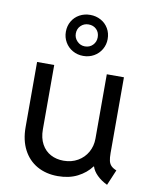

<svg xmlns="http://www.w3.org/2000/svg" viewBox="-88 -853 746 927"><g transform="rotate(10 285.0 -389.0)"><path d="M65.4 -198.2V-517.6H149.4V-202.1Q149.4 -159.7 165.8 -129.9Q182.1 -100.1 210.2 -85.2Q238.3 -70.3 273.4 -70.3Q312.5 -70.3 343 -87.9Q373.5 -105.5 390.4 -135.7Q407.2 -166 407.2 -202.1V-517.6H491.2V-146.5Q491.2 -122.6 494.6 -108.2Q498 -93.8 507.1 -84.5Q516.1 -75.2 533.2 -68.4L501 7.8Q471.2 -6.3 450.7 -26.6Q430.2 -46.9 423.8 -68.4H421.9Q396.5 -34.2 355.2 -13.2Q314 7.8 258.8 7.8Q201.2 7.8 157.5 -16.8Q113.8 -41.5 89.6 -87.9Q65.4 -134.3 65.4 -198.2ZM176.8 -685.5Q176.8 -714.4 190.2 -737.3Q203.6 -760.3 227.1 -773.2Q250.5 -786.1 279.3 -786.1Q307.6 -786.1 331.3 -773.2Q355 -760.3 368.4 -737.3Q381.8 -714.4 381.8 -685.5Q381.8 -658.2 368.4 -635Q355 -611.8 331.5 -598.4Q308.1 -585 279.3 -585Q250.5 -585 227.1 -598.4Q203.6 -611.8 190.2 -635Q176.8 -658.2 176.8 -685.5ZM333 -685.5Q333 -709.5 317.9 -724.4Q302.7 -739.3 279.3 -739.3Q256.8 -739.3 241.2 -724.1Q225.6 -709 225.6 -685.5Q225.6 -663.6 241.5 -647.7Q257.3 -631.8 279.3 -631.8Q302.7 -631.8 317.9 -647.5Q333 -663.1 333 -685.5Z"/></g></svg>

Font: Reddit Sans Strawberry
Style: Regular
Weight: 400
Designer: Stephen Hutchings
Foundry: Reddit
Version: Version 1.013